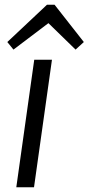

<svg xmlns="http://www.w3.org/2000/svg" viewBox="-20 -793 375 813"><path d="M200 -540 124 0H49L125 -540ZM11 -615 179 -773H211L335 -615L300 -583L185 -695L37 -583Z"/></svg>

Font: Pathway Extreme 8pt Thin 12pt Light
Style: Italic
Weight: 300
Italic angle: -8°
Version: Version 1.001;gftools[0.9.26]